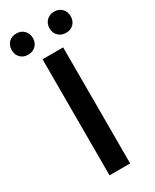

<svg xmlns="http://www.w3.org/2000/svg" viewBox="-237 -882 756 937"><g transform="rotate(-30 141.0 -413.5)"><path d="M83 0V-653.8H199.2V0ZM-24.9 -767.1Q-24.9 -793.5 -8.5 -810.3Q7.8 -827.1 34.2 -827.1Q60.5 -827.1 77.4 -810.3Q94.2 -793.5 94.2 -767.1Q94.2 -741.2 77.4 -724.6Q60.5 -708 34.2 -708Q7.8 -708 -8.5 -724.6Q-24.9 -741.2 -24.9 -767.1ZM188 -767.1Q188 -793.5 204.8 -810.3Q221.7 -827.1 248 -827.1Q274.4 -827.1 290.8 -810.3Q307.1 -793.5 307.1 -767.1Q307.1 -741.2 290.8 -724.6Q274.4 -708 248 -708Q221.7 -708 204.8 -724.6Q188 -741.2 188 -767.1Z"/></g></svg>

Font: Toshiba Sans Medium
Style: Regular
Weight: 500
Designer: Paul D. Hunt
Foundry: Toshiba Corporation
Version: Version 2.020;PS 2.0;hotconv 1.0.86;makeotf.lib2.5.63406